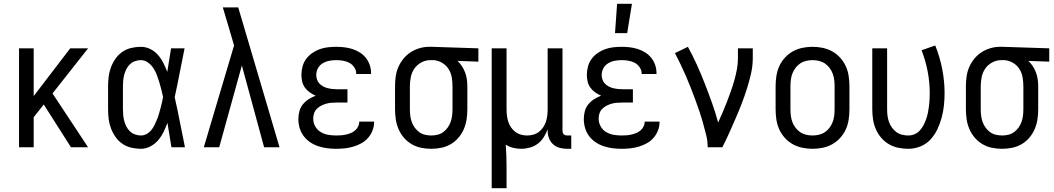

<svg xmlns="http://www.w3.org/2000/svg" viewBox="-20 -774 5540 1009"><path d="M80 0V-520H157V-269L349 -520H443L256 -283L443 0H353L210 -225L157 -158V0Z M720 8Q695 8 669.5 2Q644 -4 623 -18.5Q602 -33 587 -54.5Q572 -76 563 -100Q554 -124 551 -149Q548 -174 548 -200V-320Q548 -346 551 -371Q554 -396 563 -420Q572 -444 587 -465.5Q602 -487 623 -501.5Q644 -516 669.5 -522Q695 -528 720 -528Q746 -528 769.5 -516.5Q793 -505 810 -485.5Q827 -466 838.5 -443Q850 -420 859 -396Q864 -427 869 -458Q874 -489 879 -520H950Q937 -456 924.5 -391.5Q912 -327 898 -263Q913 -198 925.5 -132Q938 -66 952 0H881Q876 -32 870.5 -64Q865 -96 860 -128V-129Q851 -104 839.5 -80.5Q828 -57 811 -37Q794 -17 770 -4.5Q746 8 720 8ZM720 -62Q736 -62 750 -69.5Q764 -77 774 -89Q784 -101 791 -115Q798 -129 804 -143.5Q810 -158 814.5 -173Q819 -188 823 -203Q827 -218 830.5 -233Q834 -248 837 -264Q833 -283 828 -303Q823 -323 817 -342.5Q811 -362 804 -380.5Q797 -399 786 -416Q775 -433 757.5 -445.5Q740 -458 720 -458Q705 -458 689.5 -452.5Q674 -447 663 -436.5Q652 -426 644.5 -411.5Q637 -397 633 -382Q629 -367 627.5 -351.5Q626 -336 626 -320V-200Q626 -184 627.5 -168.5Q629 -153 633 -138Q637 -123 644.5 -108.5Q652 -94 663 -83.5Q674 -73 689.5 -67.5Q705 -62 720 -62Z M1132 0H1051L1210 -535L1187 -614Q1178 -644 1169 -674.5Q1160 -705 1151 -735H1232L1449 0H1368L1251 -430Z M1747 8Q1723 8 1699.5 5Q1676 2 1653 -5.5Q1630 -13 1610 -26.5Q1590 -40 1575.5 -59.5Q1561 -79 1554.5 -102Q1548 -125 1548 -149Q1548 -170 1553.5 -190Q1559 -210 1572 -226Q1585 -242 1602.5 -253Q1620 -264 1639 -271Q1623 -278 1608 -288.5Q1593 -299 1582.5 -313.5Q1572 -328 1568 -345.5Q1564 -363 1564 -381Q1564 -403 1570 -425Q1576 -447 1589 -464.5Q1602 -482 1620.5 -495Q1639 -508 1660 -515.5Q1681 -523 1703 -525.5Q1725 -528 1747 -528Q1768 -528 1789.5 -525.5Q1811 -523 1831.5 -516.5Q1852 -510 1870.5 -498.5Q1889 -487 1902.5 -470Q1916 -453 1923 -432.5Q1930 -412 1930 -390V-385H1852V-388Q1852 -405 1841.5 -420.5Q1831 -436 1815.5 -444Q1800 -452 1782.5 -455Q1765 -458 1747 -458Q1729 -458 1710.5 -454.5Q1692 -451 1676 -441.5Q1660 -432 1651 -415.5Q1642 -399 1642 -380Q1642 -368 1646 -356Q1650 -344 1658.5 -335Q1667 -326 1678 -320Q1689 -314 1701 -311Q1713 -308 1725.5 -306.5Q1738 -305 1750 -305H1806V-235H1750Q1736 -235 1722 -234Q1708 -233 1694 -229Q1680 -225 1667.5 -218.5Q1655 -212 1645 -202Q1635 -192 1630.5 -178.5Q1626 -165 1626 -150Q1626 -129 1636.5 -110Q1647 -91 1665.5 -80Q1684 -69 1705 -65.5Q1726 -62 1747 -62Q1760 -62 1773 -63Q1786 -64 1799 -67Q1812 -70 1824 -75Q1836 -80 1846 -88.5Q1856 -97 1862 -109Q1868 -121 1868 -134V-135H1946V-132Q1946 -109 1937.5 -87.5Q1929 -66 1914 -49Q1899 -32 1879 -21Q1859 -10 1837 -3.5Q1815 3 1792.5 5.5Q1770 8 1747 8Z M2246 8Q2219 8 2192.5 2.5Q2166 -3 2143 -16.5Q2120 -30 2102.5 -50.5Q2085 -71 2074.5 -95.5Q2064 -120 2060 -146.5Q2056 -173 2056 -200V-320Q2056 -346 2059.5 -371.5Q2063 -397 2073 -420.5Q2083 -444 2099.5 -464.5Q2116 -485 2137.5 -499Q2159 -513 2184 -520.5Q2209 -528 2235 -528H2250L2494 -520V-450L2384 -454Q2398 -441 2408 -425.5Q2418 -410 2424.5 -392.5Q2431 -375 2433.5 -356.5Q2436 -338 2436 -320V-200Q2436 -173 2432 -146.5Q2428 -120 2417.5 -95.5Q2407 -71 2389.5 -50.5Q2372 -30 2349 -16.5Q2326 -3 2299.5 2.5Q2273 8 2246 8ZM2246 -62Q2263 -62 2279.5 -66Q2296 -70 2309.5 -80Q2323 -90 2333 -104Q2343 -118 2348.5 -134Q2354 -150 2356 -166.5Q2358 -183 2358 -200V-320Q2358 -344 2354 -367.5Q2350 -391 2337.5 -411Q2325 -431 2304 -443.5Q2283 -456 2259 -458H2242Q2217 -458 2194.5 -446Q2172 -434 2158 -414Q2144 -394 2139 -369.5Q2134 -345 2134 -320V-200Q2134 -183 2136 -166.5Q2138 -150 2143.5 -134Q2149 -118 2159 -104Q2169 -90 2182.5 -80Q2196 -70 2212.5 -66Q2229 -62 2246 -62Z M2564 215V-520H2642V-200Q2642 -183 2644 -166.5Q2646 -150 2651 -134.5Q2656 -119 2665.5 -105Q2675 -91 2688 -81Q2701 -71 2717 -66.5Q2733 -62 2750 -62Q2767 -62 2783 -66.5Q2799 -71 2812 -81Q2825 -91 2834.5 -105Q2844 -119 2849 -134.5Q2854 -150 2856 -166.5Q2858 -183 2858 -200V-520H2936V-87Q2936 -82 2937.5 -77Q2939 -72 2942.5 -68.5Q2946 -65 2951 -63.5Q2956 -62 2961 -62H2982V8H2961Q2941 8 2921.5 3Q2902 -2 2887 -15.5Q2872 -29 2865 -48Q2858 -67 2858 -87V-95Q2850 -73 2837.5 -53Q2825 -33 2806.5 -19Q2788 -5 2765 1.5Q2742 8 2719 8Q2698 8 2677 3Q2656 -2 2638 -14Q2640 16 2641 46.5Q2642 77 2642 107V215Z M3247 8Q3223 8 3199.5 5Q3176 2 3153 -5.5Q3130 -13 3110 -26.5Q3090 -40 3075.5 -59.5Q3061 -79 3054.5 -102Q3048 -125 3048 -149Q3048 -170 3053.5 -190Q3059 -210 3072 -226Q3085 -242 3102.5 -253Q3120 -264 3139 -271Q3123 -278 3108 -288.5Q3093 -299 3082.5 -313.5Q3072 -328 3068 -345.5Q3064 -363 3064 -381Q3064 -403 3070 -425Q3076 -447 3089 -464.5Q3102 -482 3120.5 -495Q3139 -508 3160 -515.5Q3181 -523 3203 -525.5Q3225 -528 3247 -528Q3268 -528 3289.5 -525.5Q3311 -523 3331.5 -516.5Q3352 -510 3370.5 -498.5Q3389 -487 3402.5 -470Q3416 -453 3423 -432.5Q3430 -412 3430 -390V-385H3352V-388Q3352 -405 3341.5 -420.5Q3331 -436 3315.5 -444Q3300 -452 3282.5 -455Q3265 -458 3247 -458Q3229 -458 3210.5 -454.5Q3192 -451 3176 -441.5Q3160 -432 3151 -415.5Q3142 -399 3142 -380Q3142 -368 3146 -356Q3150 -344 3158.5 -335Q3167 -326 3178 -320Q3189 -314 3201 -311Q3213 -308 3225.5 -306.5Q3238 -305 3250 -305H3306V-235H3250Q3236 -235 3222 -234Q3208 -233 3194 -229Q3180 -225 3167.5 -218.5Q3155 -212 3145 -202Q3135 -192 3130.5 -178.5Q3126 -165 3126 -150Q3126 -129 3136.5 -110Q3147 -91 3165.5 -80Q3184 -69 3205 -65.5Q3226 -62 3247 -62Q3260 -62 3273 -63Q3286 -64 3299 -67Q3312 -70 3324 -75Q3336 -80 3346 -88.5Q3356 -97 3362 -109Q3368 -121 3368 -134V-135H3446V-132Q3446 -109 3437.5 -87.5Q3429 -66 3414 -49Q3399 -32 3379 -21Q3359 -10 3337 -3.5Q3315 3 3292.5 5.5Q3270 8 3247 8ZM3212 -600 3223 -754H3301L3276 -600Z M3699 0Q3699 -33 3691 -65Q3683 -97 3674 -129Q3665 -161 3654.5 -192Q3644 -223 3632.5 -254Q3621 -285 3609 -315.5Q3597 -346 3584 -376Q3571 -406 3556.5 -436Q3542 -466 3527 -495L3595 -528Q3621 -481 3643 -432Q3665 -383 3684.5 -333Q3704 -283 3722 -232.5Q3740 -182 3754 -130Q3766 -157 3778 -184.5Q3790 -212 3800.5 -239.5Q3811 -267 3821 -295Q3831 -323 3839 -351.5Q3847 -380 3852.5 -409Q3858 -438 3858 -468V-520H3936V-468Q3936 -427 3926.5 -386Q3917 -345 3904.5 -305.5Q3892 -266 3877 -227.5Q3862 -189 3845.5 -151Q3829 -113 3812 -75Q3795 -37 3776 0Z M4250 8Q4223 8 4196.5 2.5Q4170 -3 4146.5 -16Q4123 -29 4104.5 -49.5Q4086 -70 4075 -94.5Q4064 -119 4060 -146Q4056 -173 4056 -200V-320Q4056 -347 4060 -374Q4064 -401 4075 -425.5Q4086 -450 4104.5 -470.5Q4123 -491 4146.5 -504Q4170 -517 4196.5 -522.5Q4223 -528 4250 -528Q4277 -528 4303.5 -522.5Q4330 -517 4353.5 -504Q4377 -491 4395.5 -470.5Q4414 -450 4425 -425.5Q4436 -401 4440 -374Q4444 -347 4444 -320V-200Q4444 -173 4440 -146Q4436 -119 4425 -94.5Q4414 -70 4395.5 -49.5Q4377 -29 4353.5 -16Q4330 -3 4303.5 2.5Q4277 8 4250 8ZM4250 -62Q4267 -62 4284 -66Q4301 -70 4315 -79.5Q4329 -89 4339.5 -103Q4350 -117 4356 -133Q4362 -149 4364 -166Q4366 -183 4366 -200V-320Q4366 -337 4364 -354Q4362 -371 4356 -387Q4350 -403 4339.5 -417Q4329 -431 4315 -440.5Q4301 -450 4284 -454Q4267 -458 4250 -458Q4233 -458 4216 -454Q4199 -450 4185 -440.5Q4171 -431 4160.5 -417Q4150 -403 4144 -387Q4138 -371 4136 -354Q4134 -337 4134 -320V-200Q4134 -183 4136 -166Q4138 -149 4144 -133Q4150 -117 4160.5 -103Q4171 -89 4185 -79.5Q4199 -70 4216 -66Q4233 -62 4250 -62Z M4754 8Q4727 8 4700.5 2.5Q4674 -3 4651 -16.5Q4628 -30 4610.5 -50.5Q4593 -71 4582.5 -95.5Q4572 -120 4568 -146.5Q4564 -173 4564 -200V-520H4642V-200Q4642 -183 4644 -166.5Q4646 -150 4651.5 -134Q4657 -118 4667 -104Q4677 -90 4690.5 -80Q4704 -70 4720.5 -66Q4737 -62 4754 -62Q4771 -62 4787 -69Q4803 -76 4814.5 -89Q4826 -102 4834 -117.5Q4842 -133 4847.5 -149Q4853 -165 4856.5 -182Q4860 -199 4862 -216Q4864 -233 4865 -250Q4866 -267 4866 -284Q4866 -342 4855 -399Q4844 -456 4823 -510L4895 -535Q4919 -475 4931.5 -411.5Q4944 -348 4944 -284Q4944 -252 4940.5 -219.5Q4937 -187 4928.5 -155.5Q4920 -124 4906 -94.5Q4892 -65 4870 -41Q4848 -17 4817 -4.5Q4786 8 4754 8Z M5246 8Q5219 8 5192.5 2.5Q5166 -3 5143 -16.5Q5120 -30 5102.5 -50.5Q5085 -71 5074.5 -95.5Q5064 -120 5060 -146.5Q5056 -173 5056 -200V-320Q5056 -346 5059.5 -371.5Q5063 -397 5073 -420.5Q5083 -444 5099.5 -464.5Q5116 -485 5137.5 -499Q5159 -513 5184 -520.5Q5209 -528 5235 -528H5250L5494 -520V-450L5384 -454Q5398 -441 5408 -425.5Q5418 -410 5424.5 -392.5Q5431 -375 5433.5 -356.5Q5436 -338 5436 -320V-200Q5436 -173 5432 -146.5Q5428 -120 5417.5 -95.5Q5407 -71 5389.5 -50.5Q5372 -30 5349 -16.5Q5326 -3 5299.5 2.5Q5273 8 5246 8ZM5246 -62Q5263 -62 5279.5 -66Q5296 -70 5309.5 -80Q5323 -90 5333 -104Q5343 -118 5348.5 -134Q5354 -150 5356 -166.5Q5358 -183 5358 -200V-320Q5358 -344 5354 -367.5Q5350 -391 5337.5 -411Q5325 -431 5304 -443.5Q5283 -456 5259 -458H5242Q5217 -458 5194.5 -446Q5172 -434 5158 -414Q5144 -394 5139 -369.5Q5134 -345 5134 -320V-200Q5134 -183 5136 -166.5Q5138 -150 5143.5 -134Q5149 -118 5159 -104Q5169 -90 5182.5 -80Q5196 -70 5212.5 -66Q5229 -62 5246 -62Z"/></svg>

Font: Iosevka
Style: Regular
Weight: 400
Monospace: yes
Designer: Belleve Invis
Foundry: Belleve Invis
Version: Version 33.2.3; ttfautohint (v1.8.4)